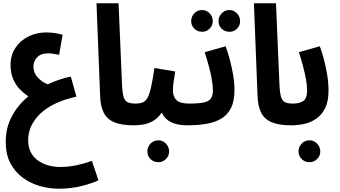

<svg xmlns="http://www.w3.org/2000/svg" viewBox="-20 -756 2065 1166"><path d="M337 390Q278 390 221 373.5Q164 357 117.5 322.5Q71 288 43 235Q15 182 15 108Q14 22 51.5 -48.5Q89 -119 152 -171Q127 -187 102.5 -211.5Q78 -236 61.5 -272.5Q45 -309 44 -358Q43 -419 73 -464.5Q103 -510 152.5 -534.5Q202 -559 260 -559Q286 -559 310.5 -555.5Q335 -552 360 -545L339 -423Q321 -427 304 -429.5Q287 -432 270 -432Q229 -432 206 -408.5Q183 -385 183 -351Q183 -313 210 -284.5Q237 -256 270 -244Q335 -275 410 -291L444 -169Q299 -137 225 -66Q151 5 151 95Q151 141 169 172.5Q187 204 216.5 223Q246 242 279.5 250Q313 258 344 258Q396 258 445 247.5Q494 237 538 221L578 339Q541 357 475.5 373.5Q410 390 337 390Z M793 5Q717 5 673 -14Q629 -33 609.5 -72.5Q590 -112 588 -175L566 -736H700L721 -244Q723 -194 730.5 -168.5Q738 -143 755.5 -135Q773 -127 803 -127Q836 -127 851.5 -108.5Q867 -90 867 -63Q867 -32 848 -13.5Q829 5 793 5Z M942 229Q913 229 894 210Q875 191 875 164Q875 136 894 116Q913 96 942 96Q968 96 987.5 116Q1007 136 1007 164Q1007 191 987.5 210Q968 229 942 229Z M793 5 803 -127Q829 -127 846.5 -134Q864 -141 876 -162.5Q888 -184 897.5 -227Q907 -270 918 -343L1044 -322Q1041 -298 1035.5 -266.5Q1030 -235 1030 -207Q1030 -169 1052 -148Q1074 -127 1128 -127Q1161 -127 1176.5 -108Q1192 -89 1192 -63Q1192 -32 1173.5 -13.5Q1155 5 1119 5Q1058 5 1019.5 -13.5Q981 -32 962 -72Q938 -37 908 -20.5Q878 -4 848 0.5Q818 5 793 5Z M1208 -563Q1179 -563 1160 -582Q1141 -601 1141 -628Q1141 -655 1160 -675Q1179 -695 1208 -695Q1234 -695 1253 -675Q1272 -655 1272 -628Q1272 -601 1253 -582Q1234 -563 1208 -563ZM1374 -563Q1345 -563 1326 -581.5Q1307 -600 1307 -627Q1307 -655 1326 -675Q1345 -695 1374 -695Q1400 -695 1419 -675Q1438 -655 1438 -627Q1438 -600 1419 -581.5Q1400 -563 1374 -563Z M1118 5 1128 -127Q1185 -127 1216.5 -133.5Q1248 -140 1260.5 -157.5Q1273 -175 1273 -207Q1273 -238 1265.5 -278.5Q1258 -319 1246.5 -361Q1235 -403 1223 -439L1350 -475Q1363 -441 1375 -396Q1387 -351 1395.5 -302.5Q1404 -254 1404 -210Q1404 -142 1382.5 -99.5Q1361 -57 1322 -34.5Q1283 -12 1231 -3.5Q1179 5 1118 5Z M1749 5Q1673 5 1629 -14Q1585 -33 1565.5 -72.5Q1546 -112 1544 -175L1522 -736H1656L1677 -244Q1679 -194 1686.5 -168.5Q1694 -143 1711.5 -135Q1729 -127 1759 -127Q1792 -127 1807.5 -108.5Q1823 -90 1823 -63Q1823 -32 1804 -13.5Q1785 5 1749 5Z M1860 229Q1831 229 1812 210Q1793 191 1793 164Q1793 136 1812 116Q1831 96 1860 96Q1886 96 1905.5 116Q1925 136 1925 164Q1925 191 1905.5 210Q1886 229 1860 229Z M1749 5 1759 -127Q1801 -127 1823 -143.5Q1845 -160 1845 -208Q1845 -238 1837.5 -278Q1830 -318 1818.5 -360.5Q1807 -403 1795 -439L1922 -475Q1935 -441 1947 -396Q1959 -351 1967 -301.5Q1975 -252 1975 -206Q1975 -140 1954.5 -99Q1934 -58 1900.5 -35Q1867 -12 1827.5 -3.5Q1788 5 1749 5Z"/></svg>

Font: Noto Sans Arabic Cond
Style: Bold
Weight: 700
Width: 3
Designer: Monotype Design Team, Nadine Chahine, Nizar Qandah and Khaled Hosny
Foundry: Monotype Imaging Inc.
Version: Version 2.012; ttfautohint (v1.8.4.7-5d5b)